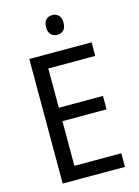

<svg xmlns="http://www.w3.org/2000/svg" viewBox="-135 -990 769 1063"><g transform="rotate(-15 250.0 -458.0)"><path d="M445 0H88V-714H445V-636H176V-411H429V-334H176V-78H445ZM274 -916Q295 -916 309 -902Q323 -888 323 -859Q323 -831 309 -817Q295 -803 274 -803Q252 -803 237.5 -817Q223 -831 223 -859Q223 -888 237 -902Q251 -916 274 -916Z"/></g></svg>

Font: Noto Sans Gujarati SemiCondensed
Style: Regular
Weight: 400
Width: 4
Designer: Jelle Bosma - Monotype Design Team, Universal Thirst
Foundry: Monotype Imaging Inc.
Version: Version 2.106; ttfautohint (v1.8.4.7-5d5b)